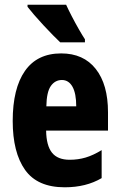

<svg xmlns="http://www.w3.org/2000/svg" viewBox="-20 -786 509 816"><path d="M240 -559Q335 -559 387 -493Q439 -427 439 -309V-231H176Q177 -167 201 -137Q225 -107 276 -107Q312 -107 344 -116.5Q376 -126 412 -148V-29Q346 10 255 10Q139 10 86.5 -64Q34 -138 34 -272Q34 -410 86 -484.5Q138 -559 240 -559ZM243 -446Q214 -446 196 -420.5Q178 -395 177 -334H304Q304 -389 288 -417.5Q272 -446 243 -446ZM261 -766Q270 -746 285 -717Q300 -688 315.5 -661Q331 -634 341 -619V-606H236Q224 -617 204.5 -637Q185 -657 164 -679.5Q143 -702 125 -723Q107 -744 97 -757V-766Z"/></svg>

Font: Noto Sans Thai ExtCond ExtBd
Style: Regular
Weight: 800
Width: 2
Designer: Monotype Design Team
Foundry: Monotype Imaging Inc.
Version: Version 2.002; ttfautohint (v1.8.4.7-5d5b)